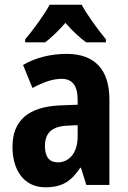

<svg xmlns="http://www.w3.org/2000/svg" viewBox="-20 -786 546 816"><path d="M327 -766H191C170 -726 120 -657 87 -619V-606H172C197 -625 228 -654 258 -689C288 -654 319 -626 346 -606H430V-619C393 -664 351 -722 327 -766ZM263 -557C194 -557 129 -540 78 -510L118 -412C164 -437 205 -451 242 -451C287 -451 310 -422 310 -363V-341L234 -338C103 -332 33 -276 33 -162C33 -65 80 10 173 10C245 10 283 -16 321 -73H324L347 0H445V-363C445 -492 381 -557 263 -557ZM266 -252 310 -254V-205C310 -137 274 -96 226 -96C191 -96 171 -117 171 -166C171 -219 199 -249 266 -252Z"/></svg>

Font: Noto Sans Myanmar Condensed
Style: Bold
Weight: 700
Width: 3
Designer: Monotype Design Team
Foundry: Monotype Imaging Inc.
Version: Version 2.107